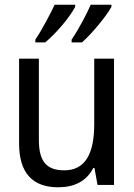

<svg xmlns="http://www.w3.org/2000/svg" viewBox="-20 -785 570 815"><path d="M284 -617V-605H328C368 -640 431 -715 453 -756V-765H365C351 -731 313 -659 284 -617ZM130 -617V-605H172C220 -645 277 -713 299 -756V-765H212C195 -729 160 -661 130 -617ZM227 10C294 10 347 -15 376 -72H381L394 0H464V-536H380V-258C380 -133 342 -62 253 -62C179 -62 145 -98 145 -191V-536H61V-176C61 -50 119 10 227 10Z"/></svg>

Font: Noto Sans Mono Condensed
Style: Regular
Weight: 400
Width: 3
Designer: Monotype Design Team
Foundry: Monotype Imaging Inc.
Version: Version 2.014